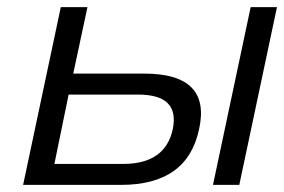

<svg xmlns="http://www.w3.org/2000/svg" viewBox="-20 -520 799 540"><path d="M45 0H320C445 0 518 -52 540 -157C563 -261 511 -313 386 -313H186L226 -500H151ZM133 -59 173 -254H368C447 -254 479 -222 466 -157C452 -92 406 -59 327 -59ZM579 0H653L759 -500H685Z"/></svg>

Font: LT Wave Light
Style: Italic
Weight: 300
Designer: Daniel Lyons
Version: Version 2.5 (Glyphs App)